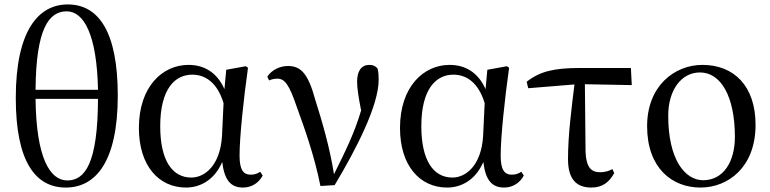

<svg xmlns="http://www.w3.org/2000/svg" viewBox="-20 -829 3466 864"><path d="M276 15C408 15 510 -97 510 -399C510 -689 422 -809 285 -809C154 -809 51 -693 51 -388C51 -99 141 15 276 15ZM283 -17C204 -17 143 -120 140 -384H421C420 -95 363 -17 283 -17ZM140 -425C142 -700 200 -778 280 -778C358 -778 416 -672 421 -425Z M817 15C879 15 944 -17 980 -100C990 -16 1020 15 1074 15C1114 15 1146 -8 1162 -39L1151 -56C1138 -48 1127 -43 1108 -43C1075 -43 1058 -65 1058 -129C1058 -211 1076 -383 1096 -524L1086 -531L998 -515L990 -428C957 -502 900 -537 828 -537C712 -537 605 -440 605 -253C605 -84 694 15 817 15ZM986 -365 979 -217C971 -84 901 -30 841 -30C755 -30 701 -107 701 -261C701 -430 768 -493 845 -493C902 -493 957 -460 986 -365Z M1422 8 1486 4C1583 -158 1684 -354 1684 -470C1684 -490 1683 -504 1679 -521C1669 -532 1659 -537 1642 -537C1606 -537 1587 -509 1587 -462C1587 -433 1593 -392 1605 -332C1575 -230 1535 -150 1483 -45C1464 -165 1430 -281 1399 -379C1368 -493 1337 -532 1276 -532C1240 -532 1203 -515 1183 -484L1191 -467C1201 -472 1214 -475 1229 -475C1262 -475 1282 -445 1313 -355C1351 -250 1394 -131 1422 8Z M1992 15C2054 15 2119 -17 2155 -100C2165 -16 2195 15 2249 15C2289 15 2321 -8 2337 -39L2326 -56C2313 -48 2302 -43 2283 -43C2250 -43 2233 -65 2233 -129C2233 -211 2251 -383 2271 -524L2261 -531L2173 -515L2165 -428C2132 -502 2075 -537 2003 -537C1887 -537 1780 -440 1780 -253C1780 -84 1869 15 1992 15ZM2161 -365 2154 -217C2146 -84 2076 -30 2016 -30C1930 -30 1876 -107 1876 -261C1876 -430 1943 -493 2020 -493C2077 -493 2132 -460 2161 -365Z M2641 15C2690 15 2721 -8 2744 -50L2736 -68C2719 -59 2702 -54 2680 -54C2642 -54 2618 -74 2615 -145L2612 -450L2823 -446L2819 -523H2587C2472 -523 2408 -507 2350 -461L2357 -432L2565 -449C2552 -342 2536 -221 2536 -113C2536 -20 2576 15 2641 15Z M3132 15C3257 15 3380 -77 3380 -267C3380 -444 3281 -537 3141 -537C3015 -537 2892 -442 2892 -261C2892 -72 3005 15 3132 15ZM3144 -18C3063 -18 2987 -110 2987 -308C2987 -424 3046 -503 3130 -503C3225 -503 3287 -393 3287 -213C3287 -102 3236 -18 3144 -18Z"/></svg>

Font: Source Han Serif CN Medium
Style: Regular
Weight: 500
Designer: Ryoko NISHIZUKA 西塚涼子 (kana & ideographs); Frank Grießhammer (Latin, Greek & Cyrillic); Wenlong ZHANG 张文龙 (bopomofo); San
Foundry: Adobe
Version: Version 2.002;hotconv 1.1.0;makeotfexe 2.6.0